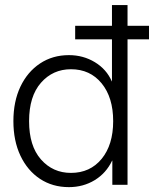

<svg xmlns="http://www.w3.org/2000/svg" viewBox="-20 -748 623 777"><path d="M258.8 9.3Q192.4 9.3 141.8 -24.2Q91.3 -57.6 62.7 -117.9Q34.2 -178.2 34.2 -257.8Q34.2 -337.4 62.7 -397.5Q91.3 -457.5 142.1 -491.2Q192.9 -524.9 258.8 -524.9Q316.9 -524.9 364 -496.3Q411.1 -467.8 432.6 -418.5H433.1V-727.5H496.1V0H434.6V-97.7H433.6Q409.7 -47.4 363.3 -19Q316.9 9.3 258.8 9.3ZM267.1 -48.3Q344.7 -48.3 391.4 -105.2Q438 -162.1 438 -257.8Q438 -353.5 391.4 -410.6Q344.7 -467.8 267.1 -467.8Q193.8 -467.8 145.8 -413.1Q97.7 -358.4 97.7 -257.8Q97.7 -157.2 145.8 -102.8Q193.8 -48.3 267.1 -48.3ZM284.2 -588.9V-643.6H583V-588.9Z"/></svg>

Font: Inter Display Light
Style: Regular
Weight: 300
Designer: Rasmus Andersson
Foundry: rsms
Version: Version 4.000;git-a52131595